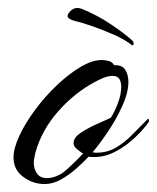

<svg xmlns="http://www.w3.org/2000/svg" viewBox="-20 -459 395 483"><path d="M92 4Q63 4 38.5 -14Q14 -32 14 -63Q14 -86 29 -118Q44 -150 68.5 -183Q93 -216 123 -244.5Q153 -273 182.5 -290.5Q212 -308 236 -308Q244 -308 253.5 -305.5Q263 -303 267 -295Q287 -296 295 -283.5Q303 -271 303 -253Q303 -226 287.5 -192Q272 -158 251 -127Q230 -96 213 -76L219 -75Q248 -74 270.5 -87Q293 -100 312.5 -120Q332 -140 350 -158L352 -160Q355 -160 355 -155Q355 -153 354 -152Q340 -132 318 -111.5Q296 -91 270 -77.5Q244 -64 218 -64Q214 -64 210.5 -64Q207 -64 203 -65Q190 -51 172 -35Q154 -19 133.5 -7.5Q113 4 92 4ZM98 -11Q124 -11 148.5 -33Q173 -55 189 -73Q183 -76 174 -83.5Q165 -91 165 -99Q165 -113 184 -125.5Q203 -138 226 -148Q249 -158 259 -163Q269 -179 277 -200.5Q285 -222 285 -241Q285 -252 280.5 -260Q276 -268 263 -268Q252 -268 240 -263Q228 -258 219 -253Q168 -226 126.5 -179Q85 -132 69 -75Q68 -69 66.5 -62.5Q65 -56 65 -50Q65 -34 73 -22.5Q81 -11 98 -11ZM311 -346Q295 -359 268 -371Q241 -383 214 -392.5Q187 -402 169 -406Q150 -411 150 -419Q150 -424 157.5 -431.5Q165 -439 175 -439Q179 -439 185 -437Q225 -421 261 -396.5Q297 -372 314 -356Q316 -354 316 -348.5Q316 -343 311 -346Z"/></svg>

Font: Caramel
Style: Regular
Weight: 400
Designer: Robert E. Leuschke
Foundry: Robert E. Leuschke
Version: Version 1.010